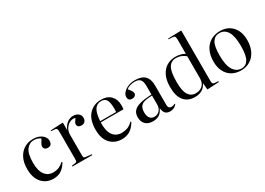

<svg xmlns="http://www.w3.org/2000/svg" viewBox="-9 -1536 3197 2319"><g transform="rotate(-30 1589.0 -376.0)"><path d="M268 14Q204 14 154.5 -16Q105 -46 76.5 -104Q48 -162 48 -247Q48 -335 79 -397.5Q110 -460 164.5 -493.5Q219 -527 289 -527Q339 -527 376 -510.5Q413 -494 433.5 -467Q454 -440 454 -409Q454 -379 440 -361.5Q426 -344 396 -344Q368 -344 354 -357.5Q340 -371 340 -393Q340 -408 351 -427.5Q362 -447 382 -481Q344 -510 290 -510Q229 -510 188 -456Q147 -402 147 -278Q147 -166 189 -110Q231 -54 302 -54Q353 -54 389 -71.5Q425 -89 450 -114L459 -107Q425 -47 379 -16.5Q333 14 268 14Z M537 0V-12L585 -18Q601 -20 606 -30Q611 -40 611 -66V-433Q611 -468 605 -481Q599 -494 577 -495L527 -499L528 -509L697 -518L702 -513V-414H703Q725 -468 763.5 -497.5Q802 -527 846 -527Q893 -527 920.5 -503.5Q948 -480 948 -444Q948 -415 932 -395Q916 -375 883 -375Q853 -375 839 -388.5Q825 -402 825 -418Q825 -433 834.5 -449.5Q844 -466 862 -491Q826 -502 789.5 -485.5Q753 -469 728.5 -432.5Q704 -396 704 -346V-64Q704 -41 708.5 -32Q713 -23 729 -21L815 -11V0Z M1225 14Q1125 14 1063 -52Q1001 -118 1001 -245Q1001 -382 1066.5 -454.5Q1132 -527 1241 -527Q1324 -527 1372 -478Q1420 -429 1420 -348Q1420 -332 1419.5 -318.5Q1419 -305 1417 -291H1100Q1097 -206 1116.5 -154Q1136 -102 1173 -78Q1210 -54 1257 -54Q1300 -54 1337.5 -67Q1375 -80 1415 -120L1424 -113Q1384 -44 1335.5 -15Q1287 14 1225 14ZM1101 -307H1323Q1324 -316 1324.5 -327.5Q1325 -339 1325 -352Q1325 -443 1302.5 -477.5Q1280 -512 1232 -512Q1174 -512 1141.5 -466.5Q1109 -421 1101 -307Z M1656 14Q1590 14 1553.5 -21.5Q1517 -57 1517 -121Q1517 -171 1543 -203.5Q1569 -236 1630.5 -254Q1692 -272 1798 -276V-398Q1798 -460 1774.5 -486Q1751 -512 1698 -512Q1664 -512 1631.5 -501.5Q1599 -491 1582 -474Q1608 -444 1618.5 -424.5Q1629 -405 1629 -392Q1629 -375 1614.5 -361.5Q1600 -348 1574 -348Q1519 -348 1519 -401Q1519 -433 1545 -462Q1571 -491 1614 -509Q1657 -527 1706 -527Q1801 -527 1846 -483Q1891 -439 1891 -347V-77Q1891 -49 1903.5 -37.5Q1916 -26 1935 -26Q1960 -26 1986 -40L1991 -33Q1968 -6 1944 4Q1920 14 1896 14Q1851 14 1829 -10.5Q1807 -35 1803 -84Q1778 -29 1742 -7.5Q1706 14 1656 14ZM1698 -25Q1742 -25 1770 -56.5Q1798 -88 1798 -138V-262Q1731 -261 1690.5 -249Q1650 -237 1632 -209Q1614 -181 1614 -132Q1614 -81 1635.5 -53Q1657 -25 1698 -25Z M2242 14Q2145 14 2091.5 -49.5Q2038 -113 2038 -241Q2038 -375 2102.5 -451Q2167 -527 2279 -527Q2314 -527 2347.5 -518Q2381 -509 2404 -494V-691Q2404 -725 2396.5 -736Q2389 -747 2361 -748L2310 -751L2311 -761L2490 -766L2497 -761V-60Q2497 -36 2503.5 -26.5Q2510 -17 2530 -15L2579 -12V0L2414 9L2406 -80H2404Q2379 -31 2338 -8.5Q2297 14 2242 14ZM2271 -21Q2330 -21 2367 -54.5Q2404 -88 2404 -156V-460Q2379 -482 2345.5 -496Q2312 -510 2275 -510Q2204 -510 2170.5 -452Q2137 -394 2137 -255Q2137 -129 2172 -75Q2207 -21 2271 -21Z M2884 14Q2812 14 2758.5 -17.5Q2705 -49 2675.5 -107Q2646 -165 2646 -245Q2646 -333 2677 -396Q2708 -459 2764.5 -493Q2821 -527 2898 -527Q2968 -527 3020 -495.5Q3072 -464 3101 -406.5Q3130 -349 3130 -270Q3130 -183 3099.5 -119.5Q3069 -56 3013.5 -21Q2958 14 2884 14ZM2901 -4Q2963 -4 2995.5 -59.5Q3028 -115 3028 -245Q3028 -383 2988.5 -446Q2949 -509 2879 -509Q2815 -509 2781 -456Q2747 -403 2747 -274Q2747 -132 2789.5 -68Q2832 -4 2901 -4Z"/></g></svg>

Font: Display Regular
Style: Regular
Weight: 400
Designer: Latin by Veronika Burian and Jose Scaglione. Greek by Irene Vlachou. Cyrillic by Vera Evstafieva.
Foundry: TypeTogether
Version: Version 3.002